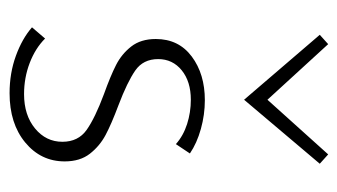

<svg xmlns="http://www.w3.org/2000/svg" viewBox="-176 -542 722 411"><g transform="rotate(90 185.5 -337.0)"><path d="M39 -44 63 -72Q84 -51 115.5 -39Q147 -27 182 -27Q227 -27 255.5 -50.5Q284 -74 284 -109Q284 -143 258.5 -161Q233 -179 182 -198Q143 -212 119.5 -224Q96 -236 80 -256.5Q64 -277 64 -309Q64 -358 101.5 -386Q139 -414 195 -414Q226 -414 256.5 -405.5Q287 -397 309 -382L289 -352Q271 -368 246 -376Q221 -384 194 -384Q155 -384 131 -364.5Q107 -345 107 -314Q107 -282 131.5 -265Q156 -248 206 -229Q246 -214 269.5 -201.5Q293 -189 309.5 -168Q326 -147 326 -114Q326 -63 285.5 -29.5Q245 4 180 4Q137 4 100 -9.5Q63 -23 39 -44ZM55 -660 75 -678 194 -548 311 -678 331 -660 194 -498Z"/></g></svg>

Font: Ysabeau Light
Style: Regular
Weight: 300
Designer: Christian Thalmann (Catharsis Fonts)
Version: Version 0.003